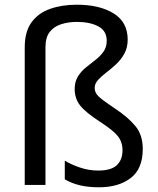

<svg xmlns="http://www.w3.org/2000/svg" viewBox="-20 -785 671 815"><path d="M522 -617Q522 -583 508 -557.5Q494 -532 473 -512.5Q452 -493 431 -477Q410 -461 396 -445.5Q382 -430 382 -412Q382 -399 388.5 -388Q395 -377 414 -362.5Q433 -348 470 -323Q524 -287 555 -249.5Q586 -212 586 -153Q586 -68 534.5 -29Q483 10 400 10Q353 10 317 1Q281 -8 255 -24V-103Q281 -87 319 -74Q357 -61 397 -61Q452 -61 476 -84Q500 -107 500 -147Q500 -183 479.5 -208Q459 -233 406 -267Q343 -308 320 -337.5Q297 -367 297 -407Q297 -438 310.5 -460Q324 -482 344.5 -498.5Q365 -515 385.5 -531Q406 -547 419.5 -566Q433 -585 433 -612Q433 -654 397.5 -673Q362 -692 306 -692Q271 -692 240.5 -682.5Q210 -673 191.5 -650Q173 -627 173 -584V0H85V-584Q85 -651 114 -690.5Q143 -730 193 -747.5Q243 -765 306 -765Q403 -765 462.5 -728Q522 -691 522 -617Z"/></svg>

Font: Noto Sans PhagsPa
Style: Regular
Weight: 400
Designer: Monotype Design Team
Foundry: Monotype Imaging Inc.
Version: Version 2.004; ttfautohint (v1.8.4.7-5d5b)